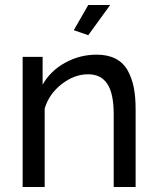

<svg xmlns="http://www.w3.org/2000/svg" viewBox="-20 -750 630 770"><path d="M334 -608.9 275.9 -628.9 334 -730H421.9ZM523.9 0H436V-292Q436 -374.5 410.6 -413.3Q385.3 -452.1 333 -452.1Q278.3 -452.1 227.5 -412.8Q176.8 -373.5 159.2 -314.9V0H70.8V-522H150.9V-410.2Q181.6 -465.3 240.5 -498Q299.3 -530.8 368.2 -530.8Q412.1 -530.8 443.4 -514.6Q474.6 -498.5 491.7 -468Q508.8 -437.5 516.4 -399.7Q523.9 -361.8 523.9 -312Z"/></svg>

Font: Rawline Medium
Style: Regular
Weight: 500
Designer: Matt McInerney, Pablo Impallari, Rodrigo Fuenzalida
Foundry: Matt McInerney, Pablo Impallari, Rodrigo Fuenzalida
Version: Version 4.020;PS 004.020;hotconv 1.0.88;makeotf.lib2.5.64775